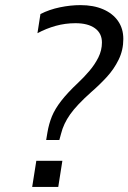

<svg xmlns="http://www.w3.org/2000/svg" viewBox="-20 -734 504 754"><path d="M161.3 -184.1 166.2 -213.5Q171.8 -247.1 183.8 -276.8Q195.9 -306.4 220.8 -338.4Q245.7 -370.4 287 -409.2Q309.1 -429.9 330.5 -454.9Q352 -479.9 366.2 -508.2Q380.3 -536.5 380.3 -567Q380.3 -603.4 352.8 -623.1Q325.3 -642.9 276.3 -642.9Q236.3 -642.9 198.9 -632.5Q161.5 -622.1 127.1 -603.6L138.8 -678.8Q173.7 -696.7 215.4 -705.3Q257.1 -713.9 295.9 -713.9Q347.3 -713.9 385.1 -697.5Q423 -681.1 443.6 -651.4Q464.3 -621.8 464.3 -580.9Q464.3 -537.3 445.9 -499.7Q427.6 -462.1 398.8 -431Q370.1 -399.9 338.7 -372.8Q281.1 -321.4 255.3 -284.6Q229.4 -247.9 219.8 -208.9L213 -184.1ZM106.4 0 122.6 -102.4H224.9L208.8 0Z"/></svg>

Font: Mulish ExtraLight
Style: Italic
Weight: 200
Italic angle: -9°
Designer: Vernon Adams
Foundry: Vernon Adams
Version: Version 3.603